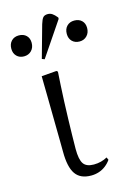

<svg xmlns="http://www.w3.org/2000/svg" viewBox="-164 -850 622 923"><g transform="rotate(-15 147.0 -388.0)"><path d="M172 14Q118 14 94 -21Q70 -56 70 -132Q70 -153 69.5 -185Q69 -217 68.5 -255.5Q68 -294 67.5 -333.5Q67 -373 66.5 -408.5Q66 -444 65.5 -470.5Q65 -497 65 -509L140 -515L146 -510Q144 -483 142 -445Q140 -407 138 -364.5Q136 -322 135 -279Q134 -236 133 -197Q132 -158 132 -129Q132 -76 146.5 -55Q161 -34 198 -34Q217 -34 234 -38.5Q251 -43 265 -51L271 -38Q260 -22 244.5 -10Q229 2 210.5 8Q192 14 172 14ZM100 -584 87 -589 132 -750Q139 -773 146.5 -781.5Q154 -790 170 -790Q182 -790 192 -783.5Q202 -777 215 -761V-754ZM8 -623Q-14 -623 -28 -637Q-42 -651 -42 -674Q-42 -698 -28 -712.5Q-14 -727 9 -727Q32 -727 46 -713.5Q60 -700 60 -677Q60 -653 45.5 -638Q31 -623 8 -623ZM285 -623Q262 -623 248 -637Q234 -651 234 -674Q234 -698 248 -712.5Q262 -727 285 -727Q308 -727 322 -713.5Q336 -700 336 -677Q336 -653 321.5 -638Q307 -623 285 -623Z"/></g></svg>

Font: Literata 60pt Light
Style: Regular
Weight: 300
Designer: Latin by Veronika Burian and Jose Scaglione. Greek by Irene Vlachou. Cyrillic by Vera Evstafieva.
Foundry: TypeTogether
Version: Version 3.103;gftools[0.9.29]